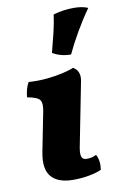

<svg xmlns="http://www.w3.org/2000/svg" viewBox="-84 -770 529 828"><g transform="rotate(-10 180.5 -356.0)"><path d="M169 9Q103 9 73.5 -25Q44 -59 58 -132L92 -304Q99 -339 89 -353.5Q79 -368 34 -376Q35 -392 39.5 -409Q44 -426 52 -440Q93 -437 133 -441Q173 -445 204.5 -452.5Q236 -460 251 -467Q266 -459 273 -443Q280 -427 275 -403L220 -123Q215 -94 220 -82Q225 -70 242 -70Q265 -70 284 -80Q299 -52 293 -13Q274 -4 240.5 2.5Q207 9 169 9ZM253 -525Q208 -525 173 -546Q185 -591 194.5 -631Q204 -671 209 -708Q254 -721 297 -721Q336 -721 361 -710Q329 -665 301 -616.5Q273 -568 253 -525Z"/></g></svg>

Font: Vollkorn ExtraBold
Style: Italic
Weight: 800
Italic angle: -11°
Designer: Friedrich Althausen
Foundry: Friedrich Althausen
Version: Version 5.000; ttfautohint (v1.8.3)